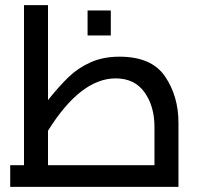

<svg xmlns="http://www.w3.org/2000/svg" viewBox="-20 -732 779 752"><path d="M20 0ZM679 -251V0H20V-85H74V-712H168V-340Q213 -396 249.5 -431Q286 -466 335 -488Q384 -510 448 -510Q574 -510 626.5 -432.5Q679 -355 679 -251ZM168 -220V-85H585V-235Q585 -316 546 -370.5Q507 -425 433 -425Q296 -425 168 -220ZM323 -691H414V-593H323Z"/></svg>

Font: sheba-seeBold
Style: Regular
Weight: 600
Designer: Mohamed Galeb, the designers
Foundry: Kief Type Foundry
Version: Version 2.010; ttfautohint (v1.5.33-1714) -l 8 -r 50 -G 200 